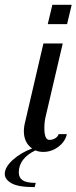

<svg xmlns="http://www.w3.org/2000/svg" viewBox="-33 -620 317 796"><path d="M155.8 -134.8Q150.9 -113.3 150.9 -88.9Q150.9 -40 171.9 -40Q185.5 -40 196.5 -47.1Q207.5 -54.2 210 -64H244.1Q237.8 -33.2 209.2 -11.7Q180.7 9.8 147 9.8Q127.9 9.8 113.8 3.4Q44.9 37.1 44.9 95.2Q44.9 116.7 61 127.4Q77.1 138.2 115.2 138.2L110.8 155.8Q43 155.8 14.9 139.9Q-13.2 124 -13.2 101.1Q-13.2 72.8 20.3 42.7Q53.7 12.7 100.1 -4.4Q65.9 -28.8 65.9 -76.2Q65.9 -89.4 68.8 -104L147 -439.9H227.1ZM184.1 -600.1H264.2L245.1 -520H165Z"/></svg>

Font: Pfennig
Style: Italic
Weight: 500
Italic angle: -13°
Version: Version 20120410 ; ttfautohint (v0.8)